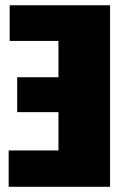

<svg xmlns="http://www.w3.org/2000/svg" viewBox="-20 -716 470 736"><path d="M17.1 -695.8H401.9V0H13.2V-139.2H204.1V-286.1H45.9V-419.9H204.1V-559.1H17.1Z"/></svg>

Font: Fira Sans Compressed Heavy
Style: Regular
Weight: 900
Width: 1
Designer: Carrois Corporate & Edenspiekermann AG
Foundry: Carrois Corporate GbR & Edenspiekermann AG
Version: Version 4.203;PS 004.203;hotconv 1.0.88;makeotf.lib2.5.64775